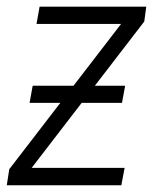

<svg xmlns="http://www.w3.org/2000/svg" viewBox="-23 -548 464 568"><path d="M347.2 -294.4 337.9 -243.7H64.5L73.7 -294.4ZM345.7 -51.3 335.9 0H14.6L23.9 -51.3ZM403.8 -484.4 31.2 0H-2.9L4.4 -47.4L374.5 -528.3H409.7ZM388.7 -528.3 378.9 -477.1H85L94.2 -528.3Z"/></svg>

Font: Roboto Condensed Light
Style: Italic
Weight: 300
Italic angle: -12°
Designer: Christian Robertson
Foundry: Google
Version: Version 3.0; 2020